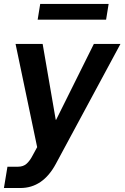

<svg xmlns="http://www.w3.org/2000/svg" viewBox="-25 -735 622 959"><path d="M76.7 204.1H-5.4L12.2 97.7H64.9Q91.8 97.7 108.4 82.3Q125 66.9 137.7 42L160.6 0L52.7 -515.6H188L253.4 -136.7H255.4L443.8 -515.6H576.7L253.9 83.5Q189 204.1 76.7 204.1ZM517.6 -715.3 504.9 -636.7H163.1L175.8 -715.3Z"/></svg>

Font: Inter Display Semi Bold
Style: Italic
Weight: 600
Italic angle: -9.39999°
Designer: Rasmus Andersson
Foundry: rsms
Version: Version 4.000;git-4fc901f